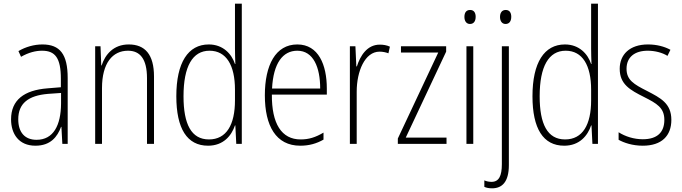

<svg xmlns="http://www.w3.org/2000/svg" viewBox="-20 -780 3698 1041"><path d="M210 -539C165 -539 119 -526 80 -503L94 -472C136 -496 174 -505 208 -505C279 -505 310 -466 310 -353V-307L237 -301C111 -291 40 -238 40 -133C40 -54 82 10 172 10C254 10 291 -38 311 -92H313L318 0H347V-357C347 -486 305 -539 210 -539ZM240 -271 311 -276V-218C310 -101 270 -22 178 -22C115 -22 79 -62 79 -133C79 -219 133 -262 240 -271Z M678 -539C595 -539 550 -484 531 -425H529L525 -529H496V0H533V-302C533 -439 591 -505 674 -505C739 -505 777 -461 777 -356V0H815V-365C815 -485 766 -539 678 -539Z M1108 10C1191 10 1235 -44 1254 -100H1256L1261 0H1291V-760H1254V-517C1254 -491 1255 -463 1256 -433H1254C1236 -488 1189 -539 1112 -539C1000 -539 936 -441 936 -258C936 -83 994 10 1108 10ZM1113 -24C1017 -24 975 -107 975 -258C975 -420 1024 -505 1116 -505C1207 -505 1254 -426 1254 -294V-236C1254 -104 1208 -24 1113 -24Z M1592 -539C1474 -539 1416 -427 1416 -263C1416 -98 1476 10 1608 10C1657 10 1697 -2 1734 -23V-61C1690 -35 1654 -24 1610 -24C1506 -24 1453 -110 1454 -267H1752V-300C1752 -428 1707 -539 1592 -539ZM1592 -505C1679 -505 1716 -415 1716 -300H1455C1462 -437 1513 -505 1592 -505Z M2039 -538C1970 -538 1933 -477 1915 -420H1912L1907 -529H1877V0H1914V-283C1914 -393 1958 -500 2038 -500C2056 -500 2073 -496 2086 -491L2094 -527C2077 -535 2058 -538 2039 -538Z M2401 0V-34H2180L2399 -500V-529H2154V-495H2356L2137 -29V0Z M2529 -726C2506 -726 2498 -709 2498 -688C2498 -667 2508 -650 2528 -650C2549 -650 2559 -666 2559 -689C2559 -709 2551 -726 2529 -726ZM2546 -529H2509V0H2546Z M2691 -688C2691 -667 2701 -650 2721 -650C2742 -650 2752 -666 2752 -689C2752 -709 2744 -726 2722 -726C2700 -726 2691 -709 2691 -688ZM2648 241C2702 241 2739 207 2739 115V-529H2701V110C2701 174 2685 206 2645 206C2631 206 2617 203 2606 198V233C2616 238 2630 241 2648 241Z M3039 10C3122 10 3166 -44 3185 -100H3187L3192 0H3222V-760H3185V-517C3185 -491 3186 -463 3187 -433H3185C3167 -488 3120 -539 3043 -539C2931 -539 2867 -441 2867 -258C2867 -83 2925 10 3039 10ZM3044 -24C2948 -24 2906 -107 2906 -258C2906 -420 2955 -505 3047 -505C3138 -505 3185 -426 3185 -294V-236C3185 -104 3139 -24 3044 -24Z M3620 -130C3620 -220 3561 -249 3488 -287C3417 -323 3377 -346 3377 -407C3377 -471 3422 -505 3492 -505C3530 -505 3571 -495 3599 -477L3615 -510C3582 -528 3540 -539 3493 -539C3394 -539 3340 -484 3340 -407C3340 -323 3396 -292 3472 -254C3541 -219 3582 -196 3582 -130C3582 -64 3545 -25 3465 -25C3417 -25 3370 -40 3334 -63V-22C3363 -6 3409 10 3465 10C3568 10 3620 -44 3620 -130Z"/></svg>

Font: Noto Sans Hebrew Condensed ExtraLight
Style: Regular
Weight: 200
Width: 3
Designer: Monotype Design Team
Foundry: Monotype Imaging Inc.
Version: Version 2.004